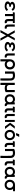

<svg xmlns="http://www.w3.org/2000/svg" viewBox="4125 -4848 943 9233"><g transform="rotate(90 4596.5 -231.5)"><path d="M510 -91Q475 -40 419 -12.5Q363 15 287 15Q179 15 114 -23Q49 -61 49 -132Q49 -161 63.5 -184.5Q78 -208 99 -223.5Q120 -239 141 -246Q115 -260 92 -284.5Q69 -309 69 -346Q69 -407 126 -445.5Q183 -484 287 -484Q369 -484 420 -452.5Q471 -421 503 -371L426 -316Q373 -396 287 -396Q242 -396 211 -382.5Q180 -369 180 -342Q180 -317 199.5 -303Q219 -289 252 -287Q266 -286 278.5 -286Q291 -286 305 -286V-204Q291 -204 278.5 -204Q266 -204 252 -203Q217 -200 189.5 -184.5Q162 -169 162 -138Q162 -117 179.5 -102.5Q197 -88 226 -80.5Q255 -73 287 -73Q329 -73 368 -91.5Q407 -110 432 -147Z M1034 14Q968 14 931.5 -27Q895 -68 895 -131Q895 -186 894.5 -224.5Q894 -263 894 -298Q894 -333 894 -378H756V0H653V-378H565L584 -470H1085V-378H997Q996 -318 996 -268.5Q996 -219 997 -169Q997 -135 1007.5 -110.5Q1018 -86 1048 -86Q1055 -86 1064 -87Q1073 -88 1083 -91L1100 4Q1085 10 1067 12Q1049 14 1034 14Z M1298 14Q1239 14 1199 -25.5Q1159 -65 1159 -131Q1158 -189 1158 -230Q1158 -271 1158 -306Q1158 -341 1158 -379.5Q1158 -418 1159 -470H1261Q1261 -411 1260.5 -365.5Q1260 -320 1260.5 -274.5Q1261 -229 1261 -169Q1261 -135 1271.5 -110.5Q1282 -86 1312 -86Q1319 -86 1327.5 -86.5Q1336 -87 1347 -91L1364 4Q1350 10 1331.5 12Q1313 14 1298 14Z M1425 220 1625 -140 1437 -470H1547L1681 -227L1814 -470H1924L1737 -140L1936 220H1823L1681 -48L1539 220Z M2457 -91Q2422 -40 2366 -12.5Q2310 15 2234 15Q2126 15 2061 -23Q1996 -61 1996 -132Q1996 -161 2010.5 -184.5Q2025 -208 2046 -223.5Q2067 -239 2088 -246Q2062 -260 2039 -284.5Q2016 -309 2016 -346Q2016 -407 2073 -445.5Q2130 -484 2234 -484Q2316 -484 2367 -452.5Q2418 -421 2450 -371L2373 -316Q2320 -396 2234 -396Q2189 -396 2158 -382.5Q2127 -369 2127 -342Q2127 -317 2146.5 -303Q2166 -289 2199 -287Q2213 -286 2225.5 -286Q2238 -286 2252 -286V-204Q2238 -204 2225.5 -204Q2213 -204 2199 -203Q2164 -200 2136.5 -184.5Q2109 -169 2109 -138Q2109 -117 2126.5 -102.5Q2144 -88 2173 -80.5Q2202 -73 2234 -73Q2276 -73 2315 -91.5Q2354 -110 2379 -147Z M2688 14Q2629 14 2589 -25.5Q2549 -65 2549 -131Q2548 -189 2548 -230Q2548 -271 2548 -306Q2548 -341 2548 -379.5Q2548 -418 2549 -470H2651Q2651 -411 2650.5 -365.5Q2650 -320 2650.5 -274.5Q2651 -229 2651 -169Q2651 -135 2661.5 -110.5Q2672 -86 2702 -86Q2709 -86 2717.5 -86.5Q2726 -87 2737 -91L2754 4Q2740 10 2721.5 12Q2703 14 2688 14Z M3074 -482Q3149 -482 3205 -451Q3261 -420 3291.5 -364.5Q3322 -309 3322 -235Q3322 -164 3291.5 -108Q3261 -52 3205 -19.5Q3149 13 3074 13Q3046 13 3016 5.5Q2986 -2 2962 -15Q2938 -28 2928 -47L2931 5V220H2830V-8Q2830 -65 2830 -121.5Q2830 -178 2831 -235Q2832 -307 2860.5 -363Q2889 -419 2943 -450.5Q2997 -482 3074 -482ZM3076 -85Q3138 -85 3176 -127.5Q3214 -170 3214 -235Q3214 -299 3176 -341.5Q3138 -384 3076 -384Q3033 -384 3000.5 -364Q2968 -344 2950 -310Q2932 -276 2932 -235Q2932 -193 2950 -159Q2968 -125 3000.5 -105Q3033 -85 3076 -85Z M3521 0H3418V-441Q3459 -463 3508.5 -473Q3558 -483 3606 -483Q3699 -483 3753 -454.5Q3807 -426 3830.5 -377.5Q3854 -329 3854 -271Q3854 -198 3854.5 -139Q3855 -80 3855 -25.5Q3855 29 3854.5 88Q3854 147 3854 220H3750Q3751 151 3751 94.5Q3751 38 3751 -15Q3751 -68 3751 -124.5Q3751 -181 3750 -250Q3750 -323 3718 -352.5Q3686 -382 3619 -382Q3586 -382 3560 -377Q3534 -372 3521 -363Z M4307 -470H4410V-30Q4368 -7 4322 3Q4276 13 4216 13Q4167 13 4126 1.5Q4085 -10 4064 -34L4066 24V220H3963V-470H4066Q4065 -345 4066 -220Q4067 -148 4101 -118Q4135 -88 4204 -88Q4236 -88 4265 -93Q4294 -98 4307 -107Z M4513 -235Q4513 -309 4543 -364.5Q4573 -420 4628.5 -450.5Q4684 -481 4759 -481Q4802 -481 4842.5 -463Q4883 -445 4900 -418L4898 -458V-470H5000V-174Q5000 -127 5014 -103Q5028 -79 5066 -90L5089 1Q5074 8 5059 10.5Q5044 13 5029 13Q4991 13 4960.5 -10.5Q4930 -34 4922 -68Q4914 -47 4888 -29Q4862 -11 4827.5 0.5Q4793 12 4759 12Q4682 12 4627 -19.5Q4572 -51 4542.5 -107Q4513 -163 4513 -235ZM4757 -85Q4799 -85 4831 -105Q4863 -125 4880.5 -159Q4898 -193 4898 -235Q4898 -276 4880.5 -310Q4863 -344 4831 -364Q4799 -384 4757 -384Q4694 -384 4655 -344Q4616 -304 4616 -235Q4616 -163 4655 -124Q4694 -85 4757 -85Z M5328 14Q5269 14 5229 -25.5Q5189 -65 5189 -131Q5189 -186 5188.5 -224.5Q5188 -263 5188.5 -298Q5189 -333 5189 -378H5103L5122 -470H5380V-378H5292Q5291 -318 5291 -268.5Q5291 -219 5292 -169Q5292 -135 5302.5 -110.5Q5313 -86 5342 -86Q5349 -86 5357.5 -86.5Q5366 -87 5378 -91L5394 4Q5380 10 5362 12Q5344 14 5328 14Z M5598 14Q5539 14 5499 -25.5Q5459 -65 5459 -131Q5458 -189 5458 -230Q5458 -271 5458 -306Q5458 -341 5458 -379.5Q5458 -418 5459 -470H5561Q5561 -411 5560.5 -365.5Q5560 -320 5560.5 -274.5Q5561 -229 5561 -169Q5561 -135 5571.5 -110.5Q5582 -86 5612 -86Q5619 -86 5627.5 -86.5Q5636 -87 5647 -91L5664 4Q5650 10 5631.5 12Q5613 14 5598 14Z M5749 -470H5845V0H5749ZM5881 -246 6047 -470H6167L5994 -246L6181 0H6060Z M6473 17Q6398 17 6342 -15Q6286 -47 6255.5 -103.5Q6225 -160 6225 -233Q6225 -307 6256.5 -363Q6288 -419 6343.5 -450.5Q6399 -482 6473 -482Q6546 -482 6602 -450.5Q6658 -419 6689 -363Q6720 -307 6720 -233Q6720 -160 6689.5 -103.5Q6659 -47 6603.5 -15Q6548 17 6473 17ZM6473 -386Q6434 -386 6400.5 -368Q6367 -350 6346.5 -315.5Q6326 -281 6326 -233Q6326 -159 6368.5 -119.5Q6411 -80 6473 -80Q6534 -80 6577 -119.5Q6620 -159 6620 -233Q6620 -281 6599.5 -315.5Q6579 -350 6545.5 -368Q6512 -386 6473 -386ZM6434 -683H6565L6486 -533H6379Z M6991 14Q6932 14 6892 -25.5Q6852 -65 6852 -131Q6852 -186 6851.5 -224.5Q6851 -263 6851.5 -298Q6852 -333 6852 -378H6766L6785 -470H7043V-378H6955Q6954 -318 6954 -268.5Q6954 -219 6955 -169Q6955 -135 6965.5 -110.5Q6976 -86 7005 -86Q7012 -86 7020.5 -86.5Q7029 -87 7041 -91L7057 4Q7043 10 7025 12Q7007 14 6991 14Z M7244 0H7141V-441Q7182 -463 7231.5 -473Q7281 -483 7329 -483Q7422 -483 7476 -454.5Q7530 -426 7553.5 -377.5Q7577 -329 7577 -271Q7577 -198 7577.5 -139Q7578 -80 7578 -25.5Q7578 29 7577.5 88Q7577 147 7577 220H7473Q7474 151 7474 94.5Q7474 38 7474 -15Q7474 -68 7474 -124.5Q7474 -181 7473 -250Q7473 -323 7441 -352.5Q7409 -382 7342 -382Q7309 -382 7283 -377Q7257 -372 7244 -363Z M7874 14Q7815 14 7775 -25.5Q7735 -65 7735 -131Q7735 -186 7734.5 -224.5Q7734 -263 7734.5 -298Q7735 -333 7735 -378H7649L7668 -470H7926V-378H7838Q7837 -318 7837 -268.5Q7837 -219 7838 -169Q7838 -135 7848.5 -110.5Q7859 -86 7888 -86Q7895 -86 7903.5 -86.5Q7912 -87 7924 -91L7940 4Q7926 10 7908 12Q7890 14 7874 14Z M8002 -235Q8002 -309 8032 -364.5Q8062 -420 8117.5 -450.5Q8173 -481 8248 -481Q8291 -481 8331.5 -463Q8372 -445 8389 -418L8387 -458V-470H8489V-174Q8489 -127 8503 -103Q8517 -79 8555 -90L8578 1Q8563 8 8548 10.5Q8533 13 8518 13Q8480 13 8449.5 -10.5Q8419 -34 8411 -68Q8403 -47 8377 -29Q8351 -11 8316.5 0.5Q8282 12 8248 12Q8171 12 8116 -19.5Q8061 -51 8031.5 -107Q8002 -163 8002 -235ZM8246 -85Q8288 -85 8320 -105Q8352 -125 8369.5 -159Q8387 -193 8387 -235Q8387 -276 8369.5 -310Q8352 -344 8320 -364Q8288 -384 8246 -384Q8183 -384 8144 -344Q8105 -304 8105 -235Q8105 -163 8144 -124Q8183 -85 8246 -85Z M8624 -233Q8624 -307 8655.5 -363Q8687 -419 8742.5 -450.5Q8798 -482 8872 -482Q8969 -482 9039 -482Q9109 -482 9173 -481V-386H9100L9062 -389Q9090 -364 9104.5 -320Q9119 -276 9119 -233Q9119 -160 9088.5 -103.5Q9058 -47 9002.5 -15Q8947 17 8872 17Q8797 17 8741 -15Q8685 -47 8654.5 -103.5Q8624 -160 8624 -233ZM8872 -386Q8833 -386 8799.5 -367.5Q8766 -349 8746 -314.5Q8726 -280 8726 -233Q8726 -158 8768 -118.5Q8810 -79 8872 -79Q8933 -79 8975.5 -118.5Q9018 -158 9018 -233Q9018 -280 8997.5 -314.5Q8977 -349 8944 -367.5Q8911 -386 8872 -386Z"/></g></svg>

Font: Kreadon Light
Style: Bold
Weight: 600
Designer: Reiya WATANABE
Foundry: StudioGnu
Version: Version 1.003; ttfautohint (v1.8.4.7-5d5b);gftools[0.9.32]